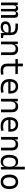

<svg xmlns="http://www.w3.org/2000/svg" viewBox="2538 -3310 782 5899"><g transform="rotate(90 2929.5 -361.0)"><path d="M442.9 0V-395.5Q442.9 -460.4 392.6 -460.4Q330.1 -460.4 330.1 -378.9V0H255.9V-405.3Q255.9 -460.4 204.6 -460.4Q143.1 -460.4 143.1 -378.9V0H58.6V-517.6H132.8L138.7 -453.1H145Q154.3 -527.3 238.8 -527.3Q312 -527.3 326.7 -453.1H333Q336.9 -485.8 359.6 -506.6Q382.3 -527.3 423.8 -527.3Q477.1 -527.3 502.2 -498Q527.3 -468.8 527.3 -405.3V0Z M995.1 4.9 990.2 -109.4H981.4Q974.1 -52.2 925.8 -21.2Q877.4 9.8 803.2 9.8Q723.6 9.8 680.2 -27.8Q636.7 -65.4 636.7 -134.3Q636.7 -216.3 696.3 -259Q755.9 -301.8 867.7 -301.8Q931.6 -301.8 977.5 -293V-315.9Q977.5 -381.3 938 -411.6Q898.4 -441.9 816.9 -443.4L700.2 -446.3L710 -522.5L810.5 -521Q938 -519 998.5 -465.3Q1059.1 -411.6 1059.1 -303.7V-74.7L1147.5 -65.4V0ZM977.5 -227.1Q950.7 -231 922.1 -231.7Q893.6 -232.4 865.2 -232.4Q717.3 -232.4 717.3 -138.7Q717.3 -101.6 742.9 -81.1Q768.6 -60.5 814.5 -60.5Q865.7 -60.5 902.1 -78.1Q938.5 -95.7 958 -124Q977.5 -152.3 977.5 -184.1Z M1587.4 0V-337.4Q1587.4 -391.6 1559.1 -421.1Q1530.8 -450.7 1479.5 -450.7Q1342.3 -450.7 1342.3 -291.5V0H1257.8V-517.6H1334.5L1341.3 -423.8H1350.1Q1365.2 -527.3 1494.1 -527.3Q1579.1 -527.3 1625.5 -477.5Q1671.9 -427.7 1671.9 -336.9V0Z M2144.5 9.8Q2035.6 9.8 1985.6 -40.3Q1935.5 -90.3 1935.5 -196.8V-442.4H1795.9V-517.6H1935.5V-673.8H2019.5V-517.6H2256.8V-442.4H2019.5V-200.2Q2019.5 -131.8 2051.8 -99.4Q2084 -66.9 2154.3 -66.9Q2180.7 -66.9 2207.8 -69.6Q2234.9 -72.3 2266.6 -77.1L2276.4 -2Q2243.2 3.9 2211.7 6.8Q2180.2 9.8 2144.5 9.8Z M2681.6 9.8Q2551.3 9.8 2480.2 -60.5Q2409.2 -130.9 2409.2 -261.7Q2409.2 -387.7 2469.2 -457.5Q2529.3 -527.3 2638.7 -527.3Q2741.7 -527.3 2798.1 -464.4Q2854.5 -401.4 2854.5 -283.2Q2854.5 -250.5 2851.6 -224.6H2491.2Q2502 -147.5 2554.2 -106.7Q2606.4 -65.9 2693.4 -65.9Q2753.9 -65.9 2818.4 -79.6L2829.1 -3.9Q2789.1 3.9 2751.5 6.8Q2713.9 9.8 2681.6 9.8ZM2489.7 -292H2776.4Q2776.4 -368.7 2740.2 -410.2Q2704.1 -451.7 2639.6 -451.7Q2573.7 -451.7 2534.7 -410.2Q2495.6 -368.7 2489.7 -292Z M3345.2 0V-337.4Q3345.2 -391.6 3316.9 -421.1Q3288.6 -450.7 3237.3 -450.7Q3100.1 -450.7 3100.1 -291.5V0H3015.6V-517.6H3092.3L3099.1 -423.8H3107.9Q3123 -527.3 3252 -527.3Q3336.9 -527.3 3383.3 -477.5Q3429.7 -427.7 3429.7 -336.9V0Z M3853.5 9.8Q3723.1 9.8 3652.1 -60.5Q3581.1 -130.9 3581.1 -261.7Q3581.1 -387.7 3641.1 -457.5Q3701.2 -527.3 3810.5 -527.3Q3913.6 -527.3 3970 -464.4Q4026.4 -401.4 4026.4 -283.2Q4026.4 -250.5 4023.4 -224.6H3663.1Q3673.8 -147.5 3726.1 -106.7Q3778.3 -65.9 3865.2 -65.9Q3925.8 -65.9 3990.2 -79.6L4001 -3.9Q3960.9 3.9 3923.3 6.8Q3885.7 9.8 3853.5 9.8ZM3661.6 -292H3948.2Q3948.2 -368.7 3912.1 -410.2Q3876 -451.7 3811.5 -451.7Q3745.6 -451.7 3706.5 -410.2Q3667.5 -368.7 3661.6 -292Z M4517.1 0V-337.4Q4517.1 -391.6 4488.8 -421.1Q4460.4 -450.7 4409.2 -450.7Q4272 -450.7 4272 -291.5V0H4187.5V-517.6H4264.2L4271 -423.8H4279.8Q4294.9 -527.3 4423.8 -527.3Q4508.8 -527.3 4555.2 -477.5Q4601.6 -427.7 4601.6 -336.9V0Z M4944.8 9.8Q4843.3 9.8 4790.8 -57.1Q4738.3 -124 4738.3 -253.9Q4738.3 -388.7 4791 -458Q4843.8 -527.3 4945.8 -527.3Q5009.3 -527.3 5048.3 -498.5Q5087.4 -469.7 5095.2 -416.5H5103V-732.4H5187.5V1L5113.8 4.9L5103.5 -103H5096.2Q5088.9 -50.3 5050 -20.3Q5011.2 9.8 4944.8 9.8ZM5103 -246.1V-271.5Q5103 -453.6 4962.9 -453.6Q4822.3 -453.6 4822.3 -253.9Q4822.3 -64 4963.4 -64Q5103 -64 5103 -246.1Z M5566.4 9.8Q5460.4 9.8 5402.1 -60.5Q5343.8 -130.9 5343.8 -258.8Q5343.8 -387.2 5402.1 -457.3Q5460.4 -527.3 5566.4 -527.3Q5672.4 -527.3 5730.7 -457.3Q5789.1 -387.2 5789.1 -258.8Q5789.1 -130.9 5730.7 -60.5Q5672.4 9.8 5566.4 9.8ZM5566.4 -66.9Q5631.3 -66.9 5666.5 -116.9Q5701.7 -167 5701.7 -258.8Q5701.7 -350.6 5666.5 -400.6Q5631.3 -450.7 5566.4 -450.7Q5501.5 -450.7 5466.3 -400.6Q5431.2 -350.6 5431.2 -258.8Q5431.2 -167 5466.3 -116.9Q5501.5 -66.9 5566.4 -66.9Z"/></g></svg>

Font: Cascadia Mono SemiLight
Style: Regular
Weight: 350
Monospace: yes
Designer: Aaron Bell
Foundry: Saja Typeworks
Version: Version 2404.023; ttfautohint (v1.8.4)